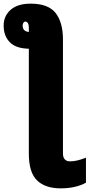

<svg xmlns="http://www.w3.org/2000/svg" viewBox="-30 -792 491 1052"><path d="M441 72V209Q384 240 303 240Q218 240 173 196.5Q128 153 128 49V-525H133Q60 -525 25 -559.5Q-10 -594 -10 -652Q-10 -704 28 -738Q66 -772 138 -772Q234 -772 274.5 -721Q315 -670 315 -574V50Q315 70 325 81Q335 92 353 92Q374 92 394.5 87Q415 82 441 72ZM128 -617V-642Q128 -657 122.5 -665.5Q117 -674 108 -674Q103 -674 98.5 -667.5Q94 -661 94 -652Q94 -620 128 -617Z"/></svg>

Font: Noto Sans Display Black Narrow
Style: Regular
Weight: 900
Width: 4
Designer: Monotype Design team
Foundry: Monotype Imaging Inc.
Version: Version 1.000